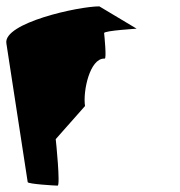

<svg xmlns="http://www.w3.org/2000/svg" viewBox="-51 -583 566 603"><path d="M36 -11C37 -5 122 0 130 0C139 0 125 -139 124 -146L216 -250C209 -297 231 -399 276 -399H278C284 -399 277 -470 276 -479C275 -487 384 -493 378 -493L261 -563C195 -563 -41 -511 -31 -447Z"/></svg>

Font: Ampere
Style: SCRevIta
Weight: 400
Version: Version 1